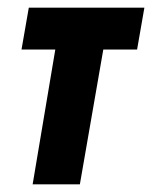

<svg xmlns="http://www.w3.org/2000/svg" viewBox="-20 -480 396 500"><path d="M55 -460H356L337 -351H249L188 0H65L124 -351H36Z"/></svg>

Font: Von Semi
Style: Italic
Weight: 600
Version: Version 4.000; ttfautohint (v1.8.4.7-5d5b)